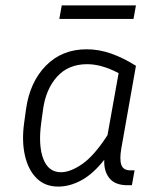

<svg xmlns="http://www.w3.org/2000/svg" viewBox="-20 -679 584 709"><path d="M451 5Q405 5 384 -21Q363 -47 365 -89Q324 -37 281 -13.5Q238 10 195 10Q146 10 115 -21Q84 -52 72 -105Q60 -158 69 -224L76 -275Q90 -376 149.5 -436.5Q209 -497 300 -497Q346 -497 391 -481Q436 -465 482 -436L428 -131Q421 -91 428 -70.5Q435 -50 461 -50H477L467 5ZM132 -224Q121 -141 140 -92Q159 -43 205 -43Q240 -43 284 -73.5Q328 -104 377 -180L418 -409Q355 -442 302 -442Q232 -442 190.5 -395.5Q149 -349 139 -275ZM482 -659 473 -609H199L208 -659Z"/></svg>

Font: Inria Sans Light
Style: Italic
Weight: 300
Italic angle: -10°
Designer: Black Foundry Team
Foundry: Black Foundry
Version: Version 1.2; ttfautohint (v1.8.3)